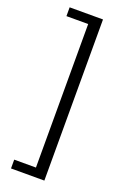

<svg xmlns="http://www.w3.org/2000/svg" viewBox="-164 -760 630 963"><g transform="rotate(20 151.5 -278.0)"><path d="M31 152V105H147V-661H31V-708H209V152Z"/></g></svg>

Font: Source Sans 3 ExtraLight
Style: Regular
Weight: 400
Version: Version 3.052;hotconv 1.1.0;makeotfexe 2.6.0